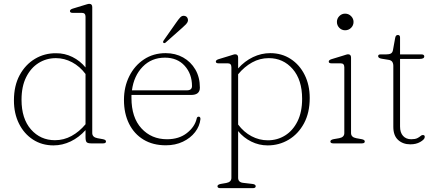

<svg xmlns="http://www.w3.org/2000/svg" viewBox="-20 -746 2272 999"><path d="M52.5 -223.5Q52.5 -300 82.2 -355Q112 -410 161.8 -439.8Q211.5 -469.5 271.5 -469Q316.5 -469.5 356.8 -449.5Q397 -429.5 425 -395V-659Q425 -679 406.5 -679H358.5Q344 -679 344 -688.5Q344 -696.5 358 -701L417 -719Q425.5 -721.5 432.8 -723.8Q440 -726 444.5 -726Q460 -726 460 -709V-54Q460 -32 487 -27L514.5 -22Q531.5 -19 531.5 -10Q531.5 0 516.5 0H455Q437 0 431 -6Q425 -12 425 -32.5V-69Q391 -31 347.8 -10.2Q304.5 10.5 258.5 10.5Q198 10.5 151.5 -19.8Q105 -50 78.8 -102.8Q52.5 -155.5 52.5 -223.5ZM92 -227Q92 -128.5 141.2 -72.5Q190.5 -16.5 266 -16.5Q312 -16.5 352.2 -38.5Q392.5 -60.5 425 -99.5V-361Q395.5 -400.5 355.2 -422Q315 -443.5 271 -443.5Q221 -443.5 180.5 -418Q140 -392.5 116 -344.2Q92 -296 92 -227Z M1020 -290Q1020 -252 974.5 -252H664Q664 -244 664 -236.5Q664 -134.5 716 -78Q768 -21.5 849 -21.5Q911.5 -21.5 952.2 -53.5Q993 -85.5 1003 -127.5Q1005 -139 1013.5 -139Q1023 -139 1023 -126.5Q1019 -89.5 995 -58.5Q971 -27.5 931.8 -8.8Q892.5 10 843 10Q775.5 10 726.8 -19.5Q678 -49 651.5 -102.2Q625 -155.5 625 -226Q625 -294 652.5 -349.2Q680 -404.5 729 -437Q778 -469.5 842 -469.5Q892.5 -469.5 932.8 -447Q973 -424.5 996.5 -384.2Q1020 -344 1020 -290ZM838 -446Q768.5 -446 722.5 -398.8Q676.5 -351.5 666.5 -276H952.5Q979 -276 979 -298.5Q979 -361.5 940.8 -403.8Q902.5 -446 838 -446ZM896.5 -628Q908.5 -645.5 917.8 -655.5Q927 -665.5 939.5 -663.5Q949 -662 954 -654.8Q959 -647.5 958 -639Q956.5 -629 948.2 -620.2Q940 -611.5 929 -602L841 -524Q835 -519.5 830.5 -523.5Q827.5 -525.5 828.5 -529Q829.5 -532.5 831.5 -535.5Z M1219 -446.5V-390Q1253 -428 1296.2 -448.8Q1339.5 -469.5 1386 -469.5Q1446 -469.5 1492.5 -439.2Q1539 -409 1565.2 -356.2Q1591.5 -303.5 1591.5 -236Q1591.5 -159.5 1561.8 -104.2Q1532 -49 1482.2 -19.2Q1432.5 10.5 1372.5 10.5Q1327.5 10.5 1287.2 -9.5Q1247 -29.5 1219 -64V179Q1219 203 1246 205.5L1293 211Q1310.5 213 1310.5 223Q1310.5 233 1295 233H1126.5Q1111.5 233 1111.5 223Q1111.5 214.5 1128.5 211L1157.5 206Q1184 201 1184 179.5V-396Q1184 -416.5 1165.5 -416.5H1117.5Q1103 -416.5 1103 -425.5Q1103 -433.5 1117 -438L1176 -456Q1184.5 -458.5 1191.8 -461Q1199 -463.5 1203.5 -463.5Q1219 -463.5 1219 -446.5ZM1378.5 -443.5Q1332 -443.5 1291.8 -421.2Q1251.5 -399 1219 -359.5V-98Q1248.5 -58.5 1288.8 -37.2Q1329 -16 1373.5 -16Q1423 -16 1463.5 -41.2Q1504 -66.5 1528 -114.8Q1552 -163 1552 -232Q1552 -330.5 1502.8 -387Q1453.5 -443.5 1378.5 -443.5Z M1775.5 -588.5Q1758 -588.5 1745.5 -601.2Q1733 -614 1733 -632Q1733 -649.5 1745.5 -662.2Q1758 -675 1775.5 -675Q1794 -675 1806.8 -662Q1819.5 -649 1819.5 -632Q1819.5 -614 1806.8 -601.2Q1794 -588.5 1775.5 -588.5ZM1806.5 -446.5V-54Q1806.5 -32 1833.5 -27L1861 -22Q1878 -19 1878 -10Q1878 0 1863 0H1714Q1699 0 1699 -10Q1699 -18.5 1716 -22L1745 -27Q1771.5 -32 1771.5 -53.5V-396Q1771.5 -416.5 1753 -416.5H1705Q1690.5 -416.5 1690.5 -425.5Q1690.5 -433.5 1704.5 -438L1763.5 -456Q1772 -458.5 1779.2 -461Q1786.5 -463.5 1791 -463.5Q1806.5 -463.5 1806.5 -446.5Z M2000 -435 1966 -440.5Q1947.5 -443.5 1947.5 -454Q1947.5 -463 1960.5 -463H1989.5Q2005 -463 2013.5 -467.5Q2022 -472 2024.5 -484.5L2036 -548Q2038.5 -564 2050 -564Q2061.5 -564 2061.5 -551V-463H2172.5Q2187.5 -463 2187.5 -452.5Q2187.5 -439.5 2164 -439.5H2061.5V-87.5Q2061.5 -56 2077.2 -38.8Q2093 -21.5 2119.5 -21.5Q2140 -21.5 2151 -27Q2162 -32.5 2168 -38Q2174 -43.5 2180 -43.5Q2192.5 -43.5 2189.5 -30Q2187.5 -19.5 2166.2 -7.2Q2145 5 2115 5Q2076.5 5 2051.5 -17.8Q2026.5 -40.5 2026.5 -86V-403Q2026.5 -416 2020.8 -424.5Q2015 -433 2000 -435Z"/></svg>

Font: Fraunces 9pt S050 Thin
Style: Regular
Weight: 100
Version: Version 1.000; ttfautohint (v1.8.3)